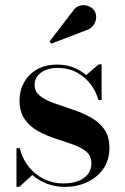

<svg xmlns="http://www.w3.org/2000/svg" viewBox="-20 -722 488 752"><path d="M44.5 10V-141.5H57.5Q67 -101 91.8 -69.8Q116.5 -38.5 151.8 -21Q187 -3.5 228.5 -3.5Q258.5 -3.5 283.2 -12Q308 -20.5 323 -38.2Q338 -56 338 -82.5Q338 -111.5 317.8 -128.2Q297.5 -145 265.5 -156.2Q233.5 -167.5 197.2 -179.2Q161 -191 129 -208.5Q97 -226 76.8 -255Q56.5 -284 56.5 -330.5Q56.5 -367 73.8 -398.5Q91 -430 123.8 -449.5Q156.5 -469 204 -469Q239 -469 267.5 -457.8Q296 -446.5 317.5 -428L367 -470H378V-330H365.5Q357 -362 335.8 -390.8Q314.5 -419.5 281.5 -437.8Q248.5 -456 204.5 -456Q179.5 -456 159.2 -447.8Q139 -439.5 127.2 -424.8Q115.5 -410 115.5 -390Q115.5 -363 136.8 -346.5Q158 -330 191.5 -318Q225 -306 262.2 -293.8Q299.5 -281.5 333 -263.5Q366.5 -245.5 387.5 -217Q408.5 -188.5 408.5 -143.5Q408.5 -94.5 384.2 -60.2Q360 -26 320.2 -8Q280.5 10 234.5 10Q197 10 164.5 -2.2Q132 -14.5 106.5 -36.5L55.5 10ZM181 -551 174 -559.5 264.5 -677.5Q277 -696.5 294 -700.2Q311 -704 326.5 -698Q342 -692 349.5 -680.5Q358 -667.5 356.5 -651.2Q355 -635 345 -621.8Q335 -608.5 317.5 -603.5Z"/></svg>

Font: Bodoni Moda 18pt SemiBold
Style: Regular
Weight: 600
Designer: Owen Earl
Foundry: indestructible type
Version: Version 2.005